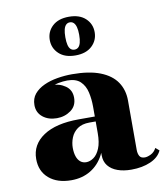

<svg xmlns="http://www.w3.org/2000/svg" viewBox="-83 -800 772 880"><g transform="rotate(-10 303.0 -360.0)"><path d="M457.5 10Q421.5 10 393.8 0Q366 -10 350.2 -29.8Q334.5 -49.5 334.5 -79.5V-304.5Q334.5 -340.5 327.2 -372.2Q320 -404 299.2 -423.8Q278.5 -443.5 238.5 -443.5Q219 -443.5 196 -439Q173 -434.5 152 -424.8Q131 -415 117.8 -398.8Q104.5 -382.5 104.5 -358.5H72Q72 -392.5 99 -414Q126 -435.5 162.5 -435.5Q200.5 -435.5 228.2 -416.2Q256 -397 256 -360.5Q256 -322.5 227.8 -302Q199.5 -281.5 162.5 -281.5Q123 -281.5 97 -302.5Q71 -323.5 71 -358.5Q71 -389 88.2 -409.8Q105.5 -430.5 133.8 -443.5Q162 -456.5 196.5 -462.2Q231 -468 265 -468Q344.5 -468 396 -447.8Q447.5 -427.5 472.2 -390.8Q497 -354 497 -304.5V-75Q497 -58 503.5 -46.2Q510 -34.5 528.5 -34.5Q540 -34.5 556.5 -42.5Q573 -50.5 582.5 -69L599.5 -54.5Q585.5 -23.5 547.2 -6.8Q509 10 457.5 10ZM178.5 10Q113.5 10 74.8 -23.2Q36 -56.5 36 -113.5Q36 -180.5 94.8 -219.8Q153.5 -259 260 -259H381V-236H305.5Q270.5 -236 249.5 -220.8Q228.5 -205.5 219.2 -182.2Q210 -159 210 -135Q210 -112 215.8 -95Q221.5 -78 232.8 -68.8Q244 -59.5 260 -59.5Q277.5 -59.5 294.8 -71.8Q312 -84 323.2 -111Q334.5 -138 334.5 -181.5H352Q352 -123 329.8 -80Q307.5 -37 268.5 -13.5Q229.5 10 178.5 10ZM296.5 -550Q247 -550 219.5 -576Q192 -602 192 -640Q192 -678.5 219.5 -704.2Q247 -730 296.5 -730Q346 -730 373.5 -704.2Q401 -678.5 401 -640Q401 -602 373.5 -576Q346 -550 296.5 -550ZM296.5 -577Q307 -577 314.2 -583.5Q321.5 -590 325.2 -604Q329 -618 329 -640Q329 -662 325.2 -676Q321.5 -690 314.2 -697Q307 -704 296.5 -704Q286 -704 278.8 -697Q271.5 -690 268 -676Q264.5 -662 264.5 -640Q264.5 -618 268 -604Q271.5 -590 278.8 -583.5Q286 -577 296.5 -577Z"/></g></svg>

Font: Bodoni Moda 9pt ExtraBold
Style: Regular
Weight: 800
Designer: Owen Earl
Foundry: indestructible type
Version: Version 2.005